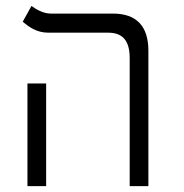

<svg xmlns="http://www.w3.org/2000/svg" viewBox="-20 -632 626 652"><path d="M420.4 0H483.9V-459.5C483.9 -542.5 444.3 -585.9 363.3 -585.9H152.3C126 -585.9 101.6 -601.1 86.9 -611.8L57.1 -558.1C77.6 -541.5 103 -521 144.5 -521H347.7C396.5 -521 420.4 -493.7 420.4 -435.1ZM73.2 0H136.7V-348.6H73.2Z"/></svg>

Font: Cascadia Code Light
Style: Regular
Weight: 300
Monospace: yes
Designer: Aaron Bell
Foundry: Saja Typeworks
Version: Version 2404.023